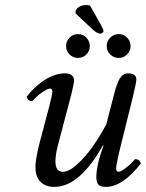

<svg xmlns="http://www.w3.org/2000/svg" viewBox="-20 -729 577 759"><path d="M389.2 -153.8 387.2 -154.8Q294.9 9.8 194.8 9.8Q160.6 9.8 140.4 -9.8Q120.1 -29.3 120.1 -70.8Q120.1 -93.8 132.8 -149.9L173.8 -305.2Q187 -355 187 -367.2Q187 -378.9 178.2 -378.9Q168.9 -378.9 147.5 -364.5Q126 -350.1 107.9 -329.1Q90.8 -329.1 85 -346.2Q119.1 -390.1 159.4 -414.6Q199.7 -439 235.8 -439Q272.9 -439 272.9 -410.2Q272.9 -400.9 262.2 -356.9L208 -150.9Q199.2 -116.2 199.2 -90.8Q199.2 -49.8 229 -49.8Q252.4 -49.8 284.9 -79.1Q317.4 -108.4 346.2 -149.4Q375 -190.4 399.9 -236.8L431.2 -356.9Q435.1 -372.6 438.7 -383.8Q442.4 -395 448.7 -409.4Q455.1 -423.8 464.6 -431.4Q474.1 -439 485.8 -439Q519 -439 519 -415Q519 -403.3 505.9 -349.1L450.2 -124Q439 -74.2 439 -64Q439 -49.8 448.2 -49.8Q457 -49.8 476.3 -64.2Q495.6 -78.6 514.2 -100.1Q531.2 -100.1 537.1 -83Q464.8 9.8 397.9 9.8Q376.5 9.8 368.7 0.5Q360.8 -8.8 360.8 -28.8Q360.8 -75.7 389.2 -153.8ZM335.9 -707 378.9 -630.9Q389.2 -611.3 389.2 -606.9Q389.2 -602.5 385.5 -599.4Q381.8 -596.2 377 -596.2Q363.8 -596.2 347.2 -611.8L278.8 -675.8V-687Q291.5 -709 320.8 -709Q330.1 -709 335.9 -707ZM415.8 -513.7Q401.9 -527.3 401.9 -546.9Q401.9 -566.4 415.8 -580.3Q429.7 -594.2 449.2 -594.2Q468.8 -594.2 482.4 -580.3Q496.1 -566.4 496.1 -546.9Q496.1 -527.3 482.4 -513.7Q468.8 -500 449.2 -500Q429.7 -500 415.8 -513.7ZM254.9 -513.7Q241.2 -527.3 241.2 -546.9Q241.2 -566.4 254.9 -580.3Q268.6 -594.2 288.1 -594.2Q307.6 -594.2 321.3 -580.3Q335 -566.4 335 -546.9Q335 -527.3 321.3 -513.7Q307.6 -500 288.1 -500Q268.6 -500 254.9 -513.7Z"/></svg>

Font: Common Serif
Style: Italic
Weight: 400
Italic angle: -12°
Designer: Philipp H. Poll, Khaled Hosny
Foundry: Stefan Peev, Context Ltd.
Version: Version 1.026